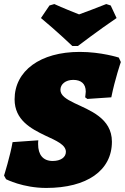

<svg xmlns="http://www.w3.org/2000/svg" viewBox="-33 -915 616 947"><path d="M542 -826 513 -888 491 -895C443 -876 388 -855 357 -844C330 -855 276 -876 235 -895L211 -888L169 -826C243 -765 324 -688 324 -688H351C351 -688 452 -765 542 -826ZM195 12C396 12 519 -74 519 -216C519 -333 408 -371 333 -407C294 -426 265 -444 265 -472C265 -500 291 -521 328 -521C367 -521 390 -502 390 -463C390 -458 387 -435 387 -435L398 -427L516 -435C534 -525 563 -609 563 -609L553 -631C553 -631 467 -659 360 -659C166 -659 39 -566 39 -425C39 -323 120 -280 191 -246C245 -221 292 -201 292 -166C292 -139 266 -121 227 -121C179 -121 155 -152 155 -204C155 -210 155 -217 156 -223L29 -214C18 -148 -13 -49 -13 -49L-3 -31C-3 -31 80 12 195 12Z"/></svg>

Font: Alegreya SC Black
Style: Italic
Weight: 900
Italic angle: -7°
Designer: Juan Pablo del Peral
Foundry: Huerta Tipografica
Version: Version 2.007;PS 002.007;hotconv 1.0.88;makeotf.lib2.5.64775